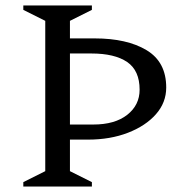

<svg xmlns="http://www.w3.org/2000/svg" viewBox="-20 -680 678 700"><path d="M65 0V-16L145 -56V-604L65 -644V-660H315V-644L235 -604V-540H325Q443 -540 514.5 -497Q586 -454 586 -361Q586 -306 548.5 -263.5Q511 -221 446.5 -196Q382 -171 301 -171H235V-56L315 -16V0ZM313 -485H235V-226H320Q399 -226 444 -261.5Q489 -297 489 -353Q489 -423 443.5 -454Q398 -485 313 -485Z"/></svg>

Font: Spectral
Style: Regular
Weight: 400
Designer: Jean-Baptiste Levee
Foundry: Production Type
Version: Version 2.001